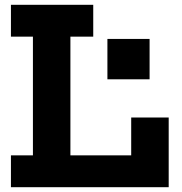

<svg xmlns="http://www.w3.org/2000/svg" viewBox="-20 -779 758 799"><path d="M25.5 -626.5V-759H368V-626.5H273V-132.5H582.5V0H25.5V-132.5H117V-626.5ZM682 -290V0H526V-290ZM427 -617H602.5V-449H427Z"/></svg>

Font: Hepta Slab
Style: Bold
Weight: 700
Designer: Michael LaGattuta
Foundry: Michael LaGattuta
Version: Version 1.100